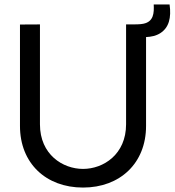

<svg xmlns="http://www.w3.org/2000/svg" viewBox="-20 -830 787 865"><path d="M354 15C521 15 638 -95 638 -262.5V-663C661 -664 683 -668.5 702 -680.5C741 -705.5 752.5 -749.5 744 -810H672.5C674.5 -772 672.5 -732 625.5 -723C611 -720 596 -720.5 581.5 -720H548V-270C548 -134.5 446 -69 354 -69C263 -69 160 -133.5 160 -270V-720L70 -719.5V-262.5C70 -94.5 187 15 354 15Z"/></svg>

Font: Eudonet Medium
Style: Regular
Weight: 500
Designer: Mikhail Sharanda
Foundry: Mikhail Sharanda
Version: Version 4.503;Glyphs 3.1.2 (3151)